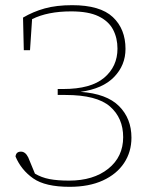

<svg xmlns="http://www.w3.org/2000/svg" viewBox="-20 -709 583 742"><path d="M249 13Q155 13 108.5 -19.5Q62 -52 40 -104Q42 -123 61 -123Q78 -123 89 -101L115 -38Q140 -23 171 -17Q202 -11 247 -11Q341 -11 398.5 -57Q456 -103 456 -179Q456 -253 405 -297.5Q354 -342 233 -342H203V-365H224Q331 -365 382.5 -408.5Q434 -452 434 -521Q434 -562 417 -594.5Q400 -627 361 -646Q322 -665 255 -665Q164 -665 104 -635L96 -515H72L69 -641Q108 -664 153 -676.5Q198 -689 259 -689Q367 -689 416 -643Q465 -597 465 -520Q465 -457 421 -411.5Q377 -366 291 -354Q392 -347 440 -299Q488 -251 488 -177Q488 -122 459.5 -79Q431 -36 377.5 -11.5Q324 13 249 13Z"/></svg>

Font: Source Serif 4 SmText ExtraLight
Style: Regular
Weight: 200
Designer: Frank Grießhammer
Foundry: Adobe
Version: Version 4.005;hotconv 1.1.0;makeotfexe 2.6.0